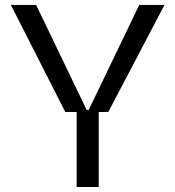

<svg xmlns="http://www.w3.org/2000/svg" viewBox="-20 -747 701 767"><path d="M240.8 -299.7H286.2V0H374.3V-299.7H412.6L637.1 -727.3H536.2L334.5 -308.2H326L124.3 -727.3H23.4Z"/></svg>

Font: Riot Sans 2.0
Style: Regular
Weight: 400
Designer: Rasmus Andersson
Foundry: rsms
Version: Version 3.006;hotconv 1.0.109;makeotfexe 2.5.65596